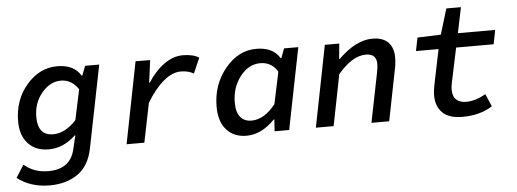

<svg xmlns="http://www.w3.org/2000/svg" viewBox="-53 -796 3106 1153"><g transform="rotate(-5 1500.0 -219.5)"><path d="M204 206Q90 206 9 144L57 68Q117 120 203 120Q333 120 362 8L383 -80H379Q306 -10 217 -10Q139 -10 93.5 -59Q48 -108 48 -193Q48 -323 126 -413Q204 -503 310 -503Q411 -503 452 -434H456L478 -491H563L463 8Q442 111 373 158.5Q304 206 204 206ZM252 -98Q324 -98 391 -171L430 -354Q389 -415 325 -415Q260 -415 209.5 -355Q159 -295 159 -210Q159 -98 252 -98Z M685 0 782 -492 870 -491 852 -356H856Q898 -423 953.5 -463Q1009 -503 1067 -503Q1130 -503 1165 -480L1125 -388Q1091 -407 1047 -407Q995 -407 941.5 -361.5Q888 -316 840 -236L792 0Z M1408 12Q1332 12 1287.5 -37.5Q1243 -87 1243 -177Q1243 -310 1322.5 -406.5Q1402 -503 1510 -503Q1611 -503 1652 -434H1656L1677 -491H1763L1665 0H1577L1582 -71H1578Q1498 12 1408 12ZM1445 -76Q1522 -76 1590 -162L1631 -355Q1594 -415 1527 -415Q1456 -415 1405 -349Q1354 -283 1354 -192Q1354 -134 1378 -105Q1402 -76 1445 -76Z M1826 0 1923 -491H2010L2001 -399H2005Q2111 -503 2210 -503Q2273 -503 2305 -470.5Q2337 -438 2337 -379Q2337 -341 2328 -302L2268 0H2161L2219 -289Q2227 -326 2227 -349Q2227 -411 2163 -411Q2081 -411 1994 -308L1933 0Z M2708 12Q2628 12 2589 -26.5Q2550 -65 2550 -132Q2550 -157 2558 -197L2601 -406H2465L2481 -486L2622 -491L2669 -645H2757L2725 -491H2950L2933 -406H2707L2663 -198Q2658 -176 2658 -157Q2658 -116 2679.5 -96Q2701 -76 2739 -76Q2796 -76 2857 -112L2890 -36Q2816 12 2708 12Z"/></g></svg>

Font: TypoPRO Source Code Pro
Style: Italic
Weight: 600
Italic angle: -11°
Monospace: yes
Designer: Paul D. Hunt, Teo Tuominen
Foundry: Adobe Systems Incorporated
Version: Version 1.030;PS 1.0;hotconv 1.0.84;makeotf.lib2.5.63406